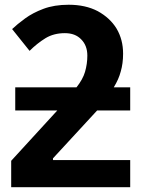

<svg xmlns="http://www.w3.org/2000/svg" viewBox="-20 -785 610 805"><path d="M268.1 -765.1Q338.4 -765.1 389.6 -738.3Q441.4 -710 468.8 -665Q496.1 -618.7 496.1 -560.1Q496.1 -519 486.3 -485.4Q478 -453.1 457 -418.9H525.9V-321.8H387.2L202.1 -121.1V-113.8H525.9V0H26.9V-110.8L220.2 -321.8H43.9V-418.9H300.8Q327.1 -452.1 336.4 -483.4Q346.2 -517.1 346.2 -551.8Q346.2 -594.2 320.3 -620.1Q295.4 -646 252 -646Q205.6 -646 170.9 -625Q135.3 -603 104 -571.8L30.8 -663.1Q51.8 -683.1 85 -707.5Q117.7 -731.4 162.1 -748Q207.5 -765.1 268.1 -765.1Z"/></svg>

Font: Droid Sans Thai
Style: Bold
Weight: 700
Designer: Steve Matteson
Foundry: Ascender Corporation
Version: Version 1.00